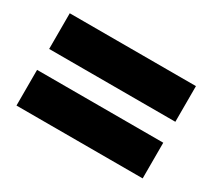

<svg xmlns="http://www.w3.org/2000/svg" viewBox="-74 -579 623 564"><g transform="rotate(30 238.0 -297.5)"><path d="M24 -333H452V-454H24ZM24 -141H452V-262H24Z"/></g></svg>

Font: Arthouse Owned
Style: Bold
Weight: 700
Designer: Jeremy Tribby
Foundry: Tribby Type
Version: Version 1.000;PS 001.000;hotconv 1.0.88;makeotf.lib2.5.64775